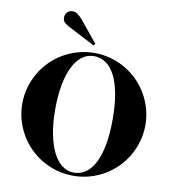

<svg xmlns="http://www.w3.org/2000/svg" viewBox="-97 -980 984 1086"><g transform="rotate(10 395.5 -437.0)"><path d="M749 -332Q749 -283.2 736.3 -238.3Q723.6 -193.4 700.7 -154.1Q677.7 -114.7 645.5 -82.5Q613.3 -50.3 574 -27.3Q534.7 -4.4 489.7 8.3Q444.8 21 396 21Q347.2 21 301.8 8.3Q256.3 -4.4 217 -27.3Q177.7 -50.3 145.5 -82.5Q113.3 -114.7 90.3 -154.1Q67.4 -193.4 54.7 -238.3Q42 -283.2 42 -332Q42 -380.4 54.7 -425Q67.4 -469.7 90.3 -509Q113.3 -548.3 145.5 -580.6Q177.7 -612.8 217 -635.7Q256.3 -658.7 301.8 -671.4Q347.2 -684.1 396 -684.1Q444.8 -684.1 489.7 -671.4Q534.7 -658.7 574 -635.7Q613.3 -612.8 645.5 -580.6Q677.7 -548.3 700.7 -509Q723.6 -469.7 736.3 -425Q749 -380.4 749 -332ZM561 -332Q561 -417 549.1 -479.7Q537.1 -542.5 515.4 -583.7Q493.7 -625 463.1 -645.5Q432.6 -666 396 -666Q358.4 -666 327.9 -643.6Q297.4 -621.1 275.9 -578.1Q254.4 -535.2 242.7 -473.1Q231 -411.1 231 -332Q231 -255.4 242.7 -193.6Q254.4 -131.8 275.9 -88.1Q297.4 -44.4 327.9 -20.8Q358.4 2.9 396 2.9Q432.6 2.9 463.1 -17.6Q493.7 -38.1 515.4 -79.6Q537.1 -121.1 549.1 -184.1Q561 -247.1 561 -332ZM224.1 -807.1Q207.5 -816.4 198.7 -825.7Q189.9 -835 189.9 -852.1Q189.9 -870.1 201.9 -882.6Q213.9 -895 231.9 -895Q247.1 -895 261.2 -885.3Q275.4 -875.5 291 -856.9L390.1 -735.8L381.8 -725.1Z"/></g></svg>

Font: Purple Purse
Style: Regular
Weight: 400
Designer: Astigmatic (AOETI)
Foundry: Astigmatic (AOETI)
Version: Version 1.000